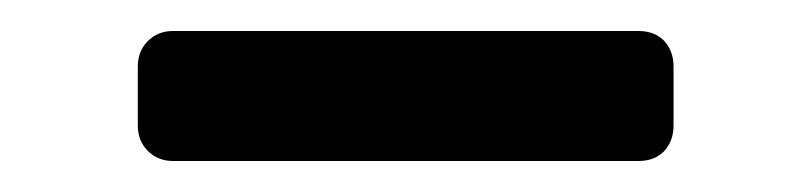

<svg xmlns="http://www.w3.org/2000/svg" viewBox="-20 -362 524 124"><path d="M92 -258Q82 -258 75.5 -264.5Q69 -271 69 -281V-319Q69 -329 75.5 -335.5Q82 -342 92 -342H392Q403 -342 409 -335.5Q415 -329 415 -319V-281Q415 -271 409 -264.5Q403 -258 392 -258Z"/></svg>

Font: RubikRegular
Style: Regular
Weight: 400
Designer: Hubert and Fischer
Foundry: Hubert and Fischer
Version: Version 2.300;gftools[0.9.30]